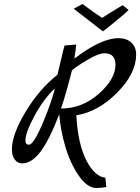

<svg xmlns="http://www.w3.org/2000/svg" viewBox="-20 -829 705 966"><path d="M510 65 515 112Q487 117 466 117Q419 117 376 54.5Q333 -8 308.5 -92Q284 -176 278 -254Q228 -124 183.5 -65.5Q139 -7 92 -7Q68 -7 54 -26.5Q40 -46 40 -78Q40 -152 108.5 -266Q177 -380 269 -453Q271 -459 286.5 -526Q302 -593 305 -600L363 -605Q363 -588 354 -534Q489 -637 576 -637Q617 -637 641 -614.5Q665 -592 665 -554Q665 -459 569 -362.5Q473 -266 364 -249Q372 -104 414.5 -22Q457 60 510 65ZM219 -269Q246 -341 256 -384Q201 -333 154.5 -248Q108 -163 108 -122Q108 -101 125 -101Q155 -101 219 -269ZM287 -283Q393 -283 477 -357Q561 -431 561 -504Q561 -531 547.5 -546Q534 -561 505 -561Q476 -561 421 -528.5Q366 -496 342 -475Q311 -352 287 -283ZM498 -671 351 -785 395 -809Q450 -767 494 -739Q512 -752 597 -803L627 -779Q612 -762 526 -693Z"/></svg>

Font: Marck Script
Style: Regular
Weight: 400
Designer: Denis Masharov, Marck Fogel
Foundry: Denis Masharov
Version: Version 1.002